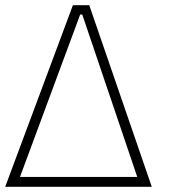

<svg xmlns="http://www.w3.org/2000/svg" viewBox="-55 -720 662 740"><path d="M-35 0H530L289 -700H226ZM22 -38 254 -664H262L474 -38Z"/></svg>

Font: Fixel Text 20240404 ExtraLight
Style: Italic
Weight: 200
Width: 4
Italic angle: -10°
Designer: AlfaBravo + MacPaw
Foundry: Kyrylo Tkachov, Marchela Mozhyna, Serhii Makarenko, Maria Weinstein, Zakhar Kryvoshyya
Version: Version 1.211;Glyphs 3.2 (3225)